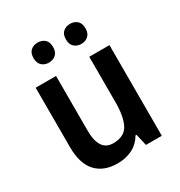

<svg xmlns="http://www.w3.org/2000/svg" viewBox="-176 -863 933 996"><g transform="rotate(-30 290.5 -365.5)"><path d="M510 -543V0H415L399 -70H393Q369 -29 329.5 -9.5Q290 10 242 10Q158 10 113 -39.5Q68 -89 68 -188V-543H190V-216Q190 -92 273 -92Q340 -92 364.5 -138Q389 -184 389 -272V-543ZM135 -681Q135 -712 152 -726.5Q169 -741 193 -741Q218 -741 235 -726.5Q252 -712 252 -681Q252 -651 235 -636Q218 -621 193 -621Q169 -621 152 -636Q135 -651 135 -681ZM329 -681Q329 -712 346 -726.5Q363 -741 388 -741Q412 -741 429 -726.5Q446 -712 446 -681Q446 -651 429 -636Q412 -621 388 -621Q363 -621 346 -636Q329 -651 329 -681Z"/></g></svg>

Font: Noto Sans Lao UI SemCond SemBd
Style: Regular
Weight: 600
Width: 4
Designer: Monotype Design Team
Foundry: Monotype Imaging Inc.
Version: Version 2.000; ttfautohint (v1.8.4.7-5d5b)